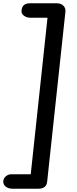

<svg xmlns="http://www.w3.org/2000/svg" viewBox="-32 -792 469 1168"><path d="M45 356Q18 356 2.5 343Q-13 330 -12 311Q-11 293 3.5 280.5Q18 268 38 268H155L257 -684H155Q130 -684 113.5 -696.5Q97 -709 99 -727Q100 -748 112.5 -760Q125 -772 150 -772H313Q339 -772 353.5 -757.5Q368 -743 366 -721L255 312Q253 334 239.5 345Q226 356 201 356Z"/></svg>

Font: Edu SA Beginner SemiBold
Style: Regular
Weight: 600
Version: Version 1.003